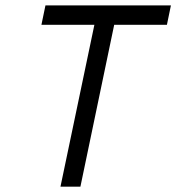

<svg xmlns="http://www.w3.org/2000/svg" viewBox="-20 -704 665 724"><path d="M136.2 -610.4 151.4 -683.6H624.5L609.4 -610.4H410.6L283.2 0H208L335.9 -610.4Z"/></svg>

Font: Anka/Coder
Style: Italic
Weight: 400
Italic angle: -12°
Monospace: yes
Version: Version 001.100